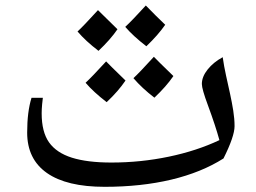

<svg xmlns="http://www.w3.org/2000/svg" viewBox="-20 -682 948 711"><path d="M367.7 9.8Q226.6 9.8 153.6 -41.5Q80.6 -92.8 80.6 -190.9Q80.6 -268.1 96.7 -319.8H138.7Q137.7 -314.5 136 -295.7Q134.3 -276.9 134.3 -262.2Q134.3 -193.4 161.6 -154.8Q189 -116.2 246.1 -98.1Q303.2 -80.1 392.6 -80.1Q501 -80.1 605 -101.8Q709 -123.5 792.5 -163.1Q778.3 -215.3 750 -292Q727.5 -352.5 727.5 -371.1Q727.5 -397.9 749 -424.8Q770.5 -451.7 804.7 -470.2Q809.6 -436 817.1 -402.1Q824.7 -368.2 831.8 -335.4Q838.9 -302.7 843.8 -272.2Q848.6 -241.7 848.6 -214.8Q848.6 -177.2 807.6 -95.2Q726.1 -43.5 614.3 -16.8Q502.4 9.8 367.7 9.8ZM444.8 -383.8Q418 -344.2 375 -303.7Q326.7 -340.8 296.9 -375.5Q319.8 -396.5 373 -454.6Q383.3 -443.4 444.8 -383.8ZM622.1 -400.4Q595.7 -361.8 551.8 -320.3Q505.9 -355.5 474.1 -392.6Q494.6 -411.1 549.8 -471.7Q560.5 -460 622.1 -400.4ZM415 -573.7Q388.7 -535.2 344.7 -493.7Q297.4 -529.8 267.1 -565.4Q287.6 -584 342.8 -644.5Q350.6 -636.2 415 -573.7ZM591.8 -590.3Q565.4 -552.2 522 -510.7Q473.6 -547.9 443.8 -582.5Q466.8 -603.5 520 -661.6L557.1 -624Z"/></svg>

Font: Droid Arabic Naskh
Style: Regular
Weight: 400
Designer: Pascal Zoghbi
Foundry: Ascender Corporation
Version: Version 1.00